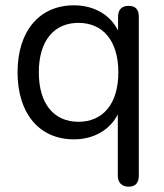

<svg xmlns="http://www.w3.org/2000/svg" viewBox="-20 -515 618 722"><path d="M464 187C490 187 502 172 502 145V-452C502 -479 490 -493 464 -493C438 -493 424 -479 424 -452V-400C395 -459 334 -495 258 -495C128 -495 46 -398 46 -243C46 -89 127 9 258 9C333 9 394 -27 423 -85V145C423 172 438 187 464 187ZM275 -57C184 -57 126 -123 126 -243C126 -363 184 -429 275 -429C366 -429 425 -363 425 -243C425 -123 366 -57 275 -57Z"/></svg>

Font: SN Pro Book
Style: Regular
Weight: 350
Designer: Tobias Whetton
Foundry: Supernotes
Version: Version 1.003;Glyphs 3.3 (3324)